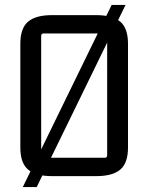

<svg xmlns="http://www.w3.org/2000/svg" viewBox="-20 -703 598 774"><path d="M430 -683H486L128 51H72ZM402 -568H155Q146 -568 146 -558V-77Q146 -67 155 -67H402Q412 -67 412 -77V-558Q412 -568 402 -568ZM62 -108V-527Q62 -589 93 -615.5Q124 -642 189 -642H368Q434 -642 465 -615.5Q496 -589 496 -527V-108Q496 -46 465 -19.5Q434 7 368 7H189Q124 7 93 -19.5Q62 -46 62 -108Z"/></svg>

Font: Gemunu Libre ExtraLight
Style: Regular
Weight: 400
Version: Version 1.100